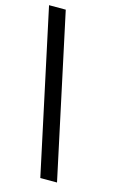

<svg xmlns="http://www.w3.org/2000/svg" viewBox="-123 -855 578 910"><g transform="rotate(15 166.5 -400.0)"><path d="M172 1H254L82 -801H0Z"/></g></svg>

Font: MintSans
Style: Regular
Weight: 400
Version: Version 2.0